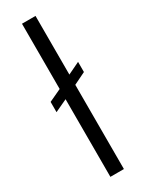

<svg xmlns="http://www.w3.org/2000/svg" viewBox="-220 -876 699 912"><g transform="rotate(-30 129.5 -420.0)"><path d="M163.1 0H88.9V-425.8L21 -394V-450.2L88.9 -481.9V-839.8H163.1V-518.1L229 -549.8V-494.1L163.1 -461.9Z"/></g></svg>

Font: VL Oswald
Style: Light
Weight: 300
Designer: vernon adams
Foundry: vernon adams
Version: Version ; ttfautohint (v0.92.18-e454-dirty) -l 8 -r 50 -G 20